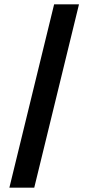

<svg xmlns="http://www.w3.org/2000/svg" viewBox="-20 -800 405 880"><path d="M23 60 228 -780H342L137 60Z"/></svg>

Font: Cazoo Sans Medium
Style: Regular
Weight: 500
Designer: Jonathan Barnbrook, Julián Moncada
Foundry: Barnbrook Fonts
Version: Version 2.000;Glyphs 3.3 (3337)